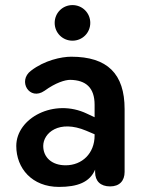

<svg xmlns="http://www.w3.org/2000/svg" viewBox="-20 -725 565 755"><path d="M212 10C284 10 333 -8 354 -58V-48C354 -13 375 8 413 8C450 8 470 -14 470 -49V-296C470 -435 402 -502 260 -502C222 -502 155 -488 102 -447C48 -407 96 -327 155 -368C199 -400 236 -411 256 -411C318 -410 352 -380 352 -313V-264L322 -278C193 -340 44 -261 44 -151C44 -63 106 10 212 10ZM265 -565C304 -565 335 -596 335 -635C335 -674 304 -705 265 -705C226 -705 195 -674 195 -635C195 -596 226 -565 265 -565ZM150 -151C150 -202 212 -256 319 -211L352 -197V-192C352 -122 303 -75 238 -75C183 -75 150 -107 150 -151Z"/></svg>

Font: SN Pro SemiBold
Style: Regular
Weight: 600
Designer: Tobias Whetton
Foundry: Supernotes
Version: Version 1.003;Glyphs 3.3 (3324)